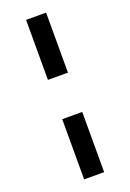

<svg xmlns="http://www.w3.org/2000/svg" viewBox="-167 -763 678 1001"><g transform="rotate(-20 172.5 -262.5)"><path d="M117 -372V-705H228V-372ZM117 180V-154H228V180Z"/></g></svg>

Font: Nunito Sans 10pt Expanded SemiBold
Style: Regular
Weight: 600
Width: 7
Designer: Vernon Adams
Foundry: Vernon Adams
Version: Version 3.101;gftools[0.9.27]